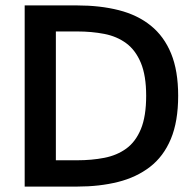

<svg xmlns="http://www.w3.org/2000/svg" viewBox="-20 -688 717 708"><path d="M71 0V-668H265Q349 -668 418 -650.5Q487 -633 536 -593.5Q585 -554 611 -490.5Q637 -427 637 -335Q637 -240 610 -175.5Q583 -111 533 -72.5Q483 -34 415 -17Q347 0 265 0ZM186 -97H265Q318 -97 364.5 -106Q411 -115 445.5 -140Q480 -165 499.5 -212Q519 -259 519 -335Q519 -409 499.5 -456Q480 -503 445.5 -528.5Q411 -554 364.5 -563Q318 -572 265 -572H186Z"/></svg>

Font: Atkinson Hyperlegible Next Medium
Style: Regular
Weight: 500
Designer: Elliott Scott, Megan Eiswerth, Linus Boman, Theodore Petrosky, Letters from Sweden
Foundry: Applied Design Works, Letters from Sweden
Version: Version 2.001